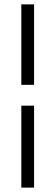

<svg xmlns="http://www.w3.org/2000/svg" viewBox="-20 -731 257 883"><path d="M136.7 -710.9V-340.8H78.1V-710.9ZM136.7 131.8H78.1V-245.1H136.7Z"/></svg>

Font: Vazirmatn RD FD ExtraLight
Style: Regular
Weight: 200
Designer: Saber Rastikerdar
Foundry: Saber Rastikerdar
Version: Version 33.003